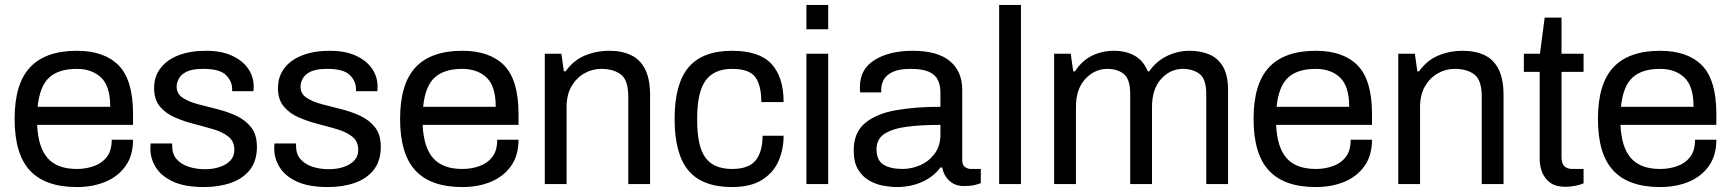

<svg xmlns="http://www.w3.org/2000/svg" viewBox="-20 -743 6987 775"><path d="M290 12Q163 12 101 -54.5Q39 -121 39 -263Q39 -405 101.5 -471.5Q164 -538 290 -538Q401 -538 459 -479Q517 -420 517 -283V-239H130Q134 -148 172.5 -104.5Q211 -61 290 -61Q328 -61 360.5 -73Q393 -85 412 -110.5Q431 -136 431 -179H517Q517 -115 486.5 -72.5Q456 -30 405 -9Q354 12 290 12ZM132 -312H425Q425 -395 388 -430Q351 -465 290 -465Q216 -465 178 -429.5Q140 -394 132 -312Z M803 12Q726 12 678.5 -10Q631 -32 609 -67.5Q587 -103 587 -142Q587 -152 587.5 -157Q588 -162 588 -164H675V-154Q675 -121 693 -100.5Q711 -80 741 -70Q771 -60 808 -60Q840 -60 867 -69Q894 -78 910 -95Q926 -112 926 -138Q926 -172 902.5 -191Q879 -210 842 -221Q805 -232 764 -242.5Q723 -253 686 -269Q649 -285 625.5 -313Q602 -341 602 -388Q602 -434 628 -468Q654 -502 701 -520Q748 -538 811 -538Q874 -538 917 -518Q960 -498 982 -465.5Q1004 -433 1004 -394Q1004 -389 1003.5 -382.5Q1003 -376 1003 -375H917V-384Q917 -415 892 -440Q867 -465 801 -465Q756 -465 733 -453.5Q710 -442 701.5 -425Q693 -408 693 -394Q693 -365 716.5 -349Q740 -333 777 -323Q814 -313 855 -303Q896 -293 933 -276Q970 -259 993.5 -229.5Q1017 -200 1017 -150Q1017 -94 989 -58Q961 -22 912.5 -5Q864 12 803 12Z M1303 12Q1226 12 1178.5 -10Q1131 -32 1109 -67.5Q1087 -103 1087 -142Q1087 -152 1087.5 -157Q1088 -162 1088 -164H1175V-154Q1175 -121 1193 -100.5Q1211 -80 1241 -70Q1271 -60 1308 -60Q1340 -60 1367 -69Q1394 -78 1410 -95Q1426 -112 1426 -138Q1426 -172 1402.5 -191Q1379 -210 1342 -221Q1305 -232 1264 -242.5Q1223 -253 1186 -269Q1149 -285 1125.5 -313Q1102 -341 1102 -388Q1102 -434 1128 -468Q1154 -502 1201 -520Q1248 -538 1311 -538Q1374 -538 1417 -518Q1460 -498 1482 -465.5Q1504 -433 1504 -394Q1504 -389 1503.5 -382.5Q1503 -376 1503 -375H1417V-384Q1417 -415 1392 -440Q1367 -465 1301 -465Q1256 -465 1233 -453.5Q1210 -442 1201.5 -425Q1193 -408 1193 -394Q1193 -365 1216.5 -349Q1240 -333 1277 -323Q1314 -313 1355 -303Q1396 -293 1433 -276Q1470 -259 1493.5 -229.5Q1517 -200 1517 -150Q1517 -94 1489 -58Q1461 -22 1412.5 -5Q1364 12 1303 12Z M1846 12Q1719 12 1657 -54.5Q1595 -121 1595 -263Q1595 -405 1657.5 -471.5Q1720 -538 1846 -538Q1957 -538 2015 -479Q2073 -420 2073 -283V-239H1686Q1690 -148 1728.5 -104.5Q1767 -61 1846 -61Q1884 -61 1916.5 -73Q1949 -85 1968 -110.5Q1987 -136 1987 -179H2073Q2073 -115 2042.5 -72.5Q2012 -30 1961 -9Q1910 12 1846 12ZM1688 -312H1981Q1981 -395 1944 -430Q1907 -465 1846 -465Q1772 -465 1734 -429.5Q1696 -394 1688 -312Z M2179 0V-526H2246L2256 -455H2263Q2294 -499 2340 -518.5Q2386 -538 2440 -538Q2490 -538 2527 -520.5Q2564 -503 2584 -463.5Q2604 -424 2604 -359V0H2516V-353Q2516 -420 2486 -442.5Q2456 -465 2407 -465Q2370 -465 2338 -446.5Q2306 -428 2286.5 -394Q2267 -360 2267 -311V0Z M2935 12Q2815 12 2759 -54.5Q2703 -121 2703 -263Q2703 -405 2759.5 -471.5Q2816 -538 2935 -538Q3045 -538 3094 -485Q3143 -432 3143 -331H3053Q3053 -399 3028.5 -432Q3004 -465 2935 -465Q2863 -465 2828.5 -418.5Q2794 -372 2794 -263V-259Q2794 -152 2827.5 -106.5Q2861 -61 2935 -61Q3002 -61 3030 -95.5Q3058 -130 3058 -195H3143Q3143 -140 3122.5 -93Q3102 -46 3056 -17Q3010 12 2935 12Z M3235 0V-526H3323V0ZM3235 -625V-723H3323V-625Z M3600 12Q3575 12 3545 6.5Q3515 1 3488 -14.5Q3461 -30 3443.5 -59Q3426 -88 3426 -136Q3426 -208 3471.5 -246Q3517 -284 3596 -298Q3675 -312 3776 -312V-370Q3776 -398 3766 -419.5Q3756 -441 3730 -453Q3704 -465 3656 -465Q3609 -465 3583 -452.5Q3557 -440 3547 -421Q3537 -402 3537 -382V-370H3452Q3451 -374 3451 -379.5Q3451 -385 3451 -392Q3451 -464 3510.5 -501Q3570 -538 3664 -538Q3764 -538 3814 -496.5Q3864 -455 3864 -381V-96Q3864 -77 3875 -69Q3886 -61 3899 -61H3939V-4Q3931 0 3913.5 4Q3896 8 3871 8Q3836 8 3813 -12.5Q3790 -33 3783 -67H3776Q3749 -30 3702.5 -9Q3656 12 3600 12ZM3623 -61Q3660 -61 3695 -76.5Q3730 -92 3753 -123Q3776 -154 3776 -201V-239Q3699 -239 3641 -231.5Q3583 -224 3550.5 -203Q3518 -182 3518 -141Q3518 -96 3546 -78.5Q3574 -61 3623 -61Z M4013 0V-723H4101V0Z M4235 0V-526H4302L4312 -455H4319Q4347 -498 4387.5 -518Q4428 -538 4477 -538Q4524 -538 4559.5 -518.5Q4595 -499 4613 -455H4619Q4647 -496 4690.5 -517Q4734 -538 4782 -538Q4828 -538 4863 -522.5Q4898 -507 4917.5 -472.5Q4937 -438 4937 -379V0H4849V-363Q4849 -424 4822 -444.5Q4795 -465 4755 -465Q4704 -465 4667 -424.5Q4630 -384 4630 -311V0H4542V-363Q4542 -424 4516 -444.5Q4490 -465 4450 -465Q4399 -465 4361 -424.5Q4323 -384 4323 -311V0Z M5291 12Q5164 12 5102 -54.5Q5040 -121 5040 -263Q5040 -405 5102.5 -471.5Q5165 -538 5291 -538Q5402 -538 5460 -479Q5518 -420 5518 -283V-239H5131Q5135 -148 5173.5 -104.5Q5212 -61 5291 -61Q5329 -61 5361.5 -73Q5394 -85 5413 -110.5Q5432 -136 5432 -179H5518Q5518 -115 5487.5 -72.5Q5457 -30 5406 -9Q5355 12 5291 12ZM5133 -312H5426Q5426 -395 5389 -430Q5352 -465 5291 -465Q5217 -465 5179 -429.5Q5141 -394 5133 -312Z M5624 0V-526H5691L5701 -455H5708Q5739 -499 5785 -518.5Q5831 -538 5885 -538Q5935 -538 5972 -520.5Q6009 -503 6029 -463.5Q6049 -424 6049 -359V0H5961V-353Q5961 -420 5931 -442.5Q5901 -465 5852 -465Q5815 -465 5783 -446.5Q5751 -428 5731.5 -394Q5712 -360 5712 -311V0Z M6299 11Q6260 11 6237.5 -5.5Q6215 -22 6205 -47Q6195 -72 6195 -100V-453H6131V-526H6196L6215 -672H6283V-526H6372V-453H6283V-108Q6283 -61 6327 -61H6372V-3Q6359 3 6338 7Q6317 11 6299 11Z M6681 12Q6554 12 6492 -54.5Q6430 -121 6430 -263Q6430 -405 6492.5 -471.5Q6555 -538 6681 -538Q6792 -538 6850 -479Q6908 -420 6908 -283V-239H6521Q6525 -148 6563.5 -104.5Q6602 -61 6681 -61Q6719 -61 6751.5 -73Q6784 -85 6803 -110.5Q6822 -136 6822 -179H6908Q6908 -115 6877.5 -72.5Q6847 -30 6796 -9Q6745 12 6681 12ZM6523 -312H6816Q6816 -395 6779 -430Q6742 -465 6681 -465Q6607 -465 6569 -429.5Q6531 -394 6523 -312Z"/></svg>

Font: Archivo VF Beta
Style: Regular
Weight: 400
Designer: Hector Gatti
Foundry: Omnibus-Type
Version: Version 1.002